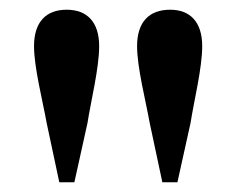

<svg xmlns="http://www.w3.org/2000/svg" viewBox="-20 -841 487 395"><path d="M117 -821C75 -821 50 -796 50 -746C50 -702 68 -633 76 -588L102 -466H133L160 -588C167 -633 184 -701 184 -746C184 -796 159 -821 117 -821ZM330 -821C287 -821 262 -796 262 -746C262 -702 280 -633 288 -588L314 -466H345L372 -588C379 -633 396 -701 396 -746C396 -796 371 -821 330 -821Z"/></svg>

Font: GenRyuMin2 TW B
Style: Regular
Weight: 700
Version: Version 2.100;PS 2.1;hotconv 16.6.51;makeotf.lib2.5.65220 DE